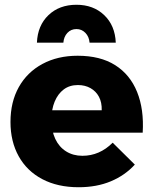

<svg xmlns="http://www.w3.org/2000/svg" viewBox="-20 -780 643 806"><path d="M407 -317Q408 -350 395.5 -373.5Q383 -397 360 -410Q337 -423 307 -423Q272 -423 247.5 -404.5Q223 -386 209.5 -353.5Q196 -321 196 -278Q196 -231 212 -197Q228 -163 257.5 -144.5Q287 -126 326 -126Q398 -126 453 -181L546 -89Q505 -44 445.5 -19Q386 6 310 6Q222 6 157.5 -28Q93 -62 58.5 -124Q24 -186 24 -268Q24 -352 59 -414.5Q94 -477 158 -511.5Q222 -546 306 -546Q401 -546 463.5 -506.5Q526 -467 555.5 -394Q585 -321 579 -223H171V-317ZM246 -601H135Q138 -673 183.5 -716.5Q229 -760 301 -760Q372 -760 417.5 -716.5Q463 -673 466 -601H356Q354 -626 338.5 -642Q323 -658 301 -658Q278 -658 263 -642Q248 -626 246 -601Z"/></svg>

Font: Alexandria
Style: Bold
Weight: 700
Designer: Mohamed Gaber
Foundry: Kief Type Foundry
Version: Version 5.100